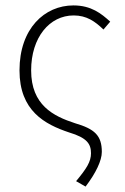

<svg xmlns="http://www.w3.org/2000/svg" viewBox="-20 -512 462 709"><path d="M296 177C334 127 356 81 356 49C356 -12 329 -36 257 -57C177 -83 95 -124 95 -252C95 -374 163 -455 252 -455C300 -455 331 -433 362 -403L387 -432C354 -462 317 -492 251 -492C145 -492 52 -407 52 -252C52 -103 145 -53 235 -23C302 -3 316 20 316 54C316 85 300 110 261 157Z"/></svg>

Font: Source Sans Pro Light
Style: Regular
Weight: 300
Designer: Paul D. Hunt
Foundry: Adobe Systems Incorporated
Version: Version 3.006;hotconv 1.0.111;makeotfexe 2.5.65597